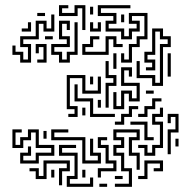

<svg xmlns="http://www.w3.org/2000/svg" viewBox="-20 -706 755 742"><path d="M298 -590V-674H280V-644H208V-686H244V-674H220V-656H268V-686H310V-590ZM448 -464V-500H460V-476H478V-536H508V-566H538V-644H490V-626H520V-584H490V-554H448V-584H388V-626H418V-644H358V-686H484V-674H370V-656H430V-614H400V-596H460V-566H478V-596H508V-614H478V-656H550V-554H520V-524H490V-464ZM328 -650V-680H340V-650ZM124 -644V-656H154V-644ZM448 -620V-650H460V-620ZM58 -464V-494H28V-530H40V-506H70V-476H88V-524H58V-566H118V-626H160V-596H178V-650H190V-584H148V-614H130V-554H70V-536H100V-464ZM208 -464V-494H178V-536H238V-554H208V-626H250V-590H238V-614H220V-566H250V-524H190V-506H220V-476H238V-506H268V-620H280V-494H250V-464ZM328 -584V-620H340V-596H358V-620H370V-584ZM64 -584V-596H88V-620H100V-584ZM568 -374V-404H508V-470H520V-416H580V-386H598V-536H628V-554H598V-584H580V-494H550V-476H580V-434H544V-446H568V-464H538V-506H568V-596H610V-566H640V-524H610V-374ZM154 -554V-566H184V-554ZM298 -494V-536H328V-566H364V-554H340V-524H310V-506H388V-566H430V-536H454V-524H418V-554H400V-494ZM124 -464V-476H148V-524H130V-500H118V-536H160V-464ZM418 -440V-500H430V-440ZM628 -410V-500H640V-410ZM388 -290V-386H418V-404H388V-470H400V-416H430V-374H400V-290ZM418 -284V-350H430V-296H448V-356H490V-326H508V-374H448V-446H490V-410H478V-434H460V-386H520V-314H478V-344H460V-284ZM244 -254V-266H268V-284H238V-416H310V-356H358V-410H370V-344H298V-404H250V-296H280V-254ZM328 -380V-410H340V-380ZM328 -254V-314H268V-380H280V-326H340V-266H424V-254ZM544 -344V-356H574V-344ZM514 -254V-266H538V-296H568V-326H604V-314H580V-284H550V-254ZM358 -290V-320H370V-290ZM424 -224V-236H448V-266H478V-296H514V-284H490V-254H460V-224ZM298 -260V-290H310V-260ZM538 -104V-134H514V-146H550V-116H568V-146H598V-224H568V-266H598V-290H610V-254H580V-236H610V-134H580V-104ZM628 -110V-206H658V-254H640V-230H628V-266H670V-194H640V-110ZM538 -164V-224H484V-236H550V-176H574V-164ZM58 -74V-116H88V-140H100V-104H70V-86H118V-116H178V-134H118V-194H100V-164H70V-134H28V-206H64V-194H40V-146H58V-176H88V-206H130V-146H190V-104H130V-74ZM424 16V4H478V-44H448V-104H418V-146H448V-164H418V-206H520V-164H490V-116H520V-50H508V-104H478V-176H508V-194H430V-176H460V-134H430V-116H460V-56H490V16ZM298 -74V-164H178V-206H244V-194H190V-176H310V-86H358V-104H328V-170H340V-116H370V-74ZM148 -170V-200H160V-170ZM358 -20V-56H418V-74H388V-134H358V-176H394V-164H370V-146H400V-86H430V-44H370V-20ZM658 -140V-170H670V-140ZM238 16V-26H268V-104H208V-146H274V-134H220V-116H280V-14H250V4H328V-20H340V16ZM208 10V-56H238V-74H160V-14H118V-44H94V-56H130V-26H148V-86H250V-44H220V10ZM514 -14V-26H538V-86H610V-44H574V-56H598V-74H550V-14ZM178 -20V-50H190V-20ZM298 -20V-50H310V-20ZM424 -14V-26H454V-14ZM364 16V4H394V16Z"/></svg>

Font: Rubik Maze
Style: Regular
Weight: 400
Designer: Hubert and Fischer, NaN
Foundry: Hubert and Fischer, NaN
Version: Version 2.200